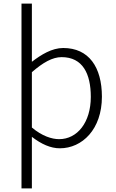

<svg xmlns="http://www.w3.org/2000/svg" viewBox="-20 -815 645 1072"><path d="M100 237H158V46V-51C211 -10 263 13 314 13C439 13 549 -93 549 -275C549 -440 476 -547 333 -547C270 -547 210 -510 158 -470V-569V-795H100ZM310 -38C270 -38 215 -55 158 -103V-412C220 -466 273 -496 324 -496C442 -496 487 -403 487 -274C487 -132 412 -38 310 -38Z"/></svg>

Font: Noto Sans TC Light
Style: Regular
Weight: 300
Designer: Ryoko NISHIZUKA 西塚涼子 (kana, bopomofo & ideographs); Paul D. Hunt (Latin, Greek & Cyrillic); Sandoll Communications 산돌커뮤니
Foundry: Adobe
Version: Version 2.004;hotconv 1.0.118;makeotfexe 2.5.65603